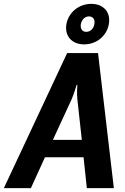

<svg xmlns="http://www.w3.org/2000/svg" viewBox="-30 -975 650 995"><path d="M420 0H560L478 -700H318L-10 0H130L203 -160H403ZM341 -460C354 -490 367 -535 367 -535H371C371 -535 367 -492 371 -460L394 -250H244ZM389 -850C394 -875 411 -890 431 -890C451 -890 464 -875 459 -850C455 -825 437 -810 417 -810C397 -810 385 -825 389 -850ZM406 -745C471 -745 524 -790 534 -850C545 -910 508 -955 443 -955C378 -955 325 -910 314 -850C304 -790 341 -745 406 -745Z"/></svg>

Font: Scada
Style: Bold Italic
Weight: 700
Designer: Jovanny Lemonad
Foundry: Jovanny Lemonad
Version: Version 3.005